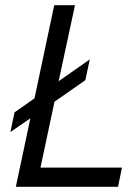

<svg xmlns="http://www.w3.org/2000/svg" viewBox="-20 -720 533 740"><path d="M36 -287 113 -341 189 -700H269L206 -407L326 -491L309 -411L190 -328L136 -74H450L435 0H121H41L97 -264L20 -211Z"/></svg>

Font: PT Sans
Style: Italic
Weight: 400
Italic angle: -12°
Designer: A.Korolkova, O.Umpeleva, V.Yefimov
Foundry: ParaType Ltd
Version: Version 2.003W OFL